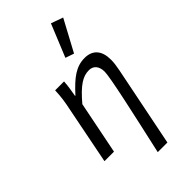

<svg xmlns="http://www.w3.org/2000/svg" viewBox="-289 -847 1098 1098"><g transform="rotate(-45 260.0 -297.5)"><path d="M283 179H361L459 -308C465 -338 468 -362 468 -385C468 -455 435 -498 368 -498C299 -498 249 -460 179 -383H176C181 -411 188 -450 190 -486H118C116 -430 109 -392 101 -354L31 0H108L172 -320C244 -405 287 -431 336 -431C372 -431 394 -405 394 -361C394 -315 339 -71 283 179ZM343 -558 445 -748 372 -774 291 -576Z"/></g></svg>

Font: Source Sans Pro
Style: Italic
Weight: 400
Italic angle: -11°
Designer: Paul D. Hunt
Foundry: Adobe Systems Incorporated
Version: Version 3.006;hotconv 1.0.111;makeotfexe 2.5.65597